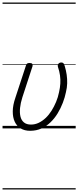

<svg xmlns="http://www.w3.org/2000/svg" viewBox="-20 -1011 616 1512"><path d="M217 19Q174 19 143 0.5Q112 -18 96 -52.5Q80 -87 80.5 -135Q81 -183 101 -241L184 -494Q187 -506 193.5 -510.5Q200 -515 213 -515Q229 -515 234 -508Q239 -501 236 -489L156 -244Q142 -200 138 -161.5Q134 -123 141 -93.5Q148 -64 168.5 -47Q189 -30 224 -30Q256 -30 285 -44Q314 -58 339.5 -82Q365 -106 385.5 -138.5Q406 -171 421.5 -208Q437 -245 445 -285Q453 -320 455 -352.5Q457 -385 452.5 -417.5Q448 -450 436 -485Q433 -496 436.5 -503.5Q440 -511 447 -515Q454 -519 462 -519Q474 -519 479.5 -513Q485 -507 490 -490Q500 -457 505 -423Q510 -389 509 -354.5Q508 -320 499 -284Q491 -244 474.5 -201Q458 -158 434 -118.5Q410 -79 378 -48Q346 -17 306 1Q266 19 217 19ZM0 471H576V481H0ZM0 -20H576V0H0ZM0 -505H576V-500H0ZM0 -991H576V-981H0Z"/></svg>

Font: Playwrite IE Guides
Style: Regular
Weight: 400
Designer: Veronika Burian, José Scaglione
Foundry: TypeTogether
Version: Version 1.003